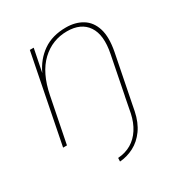

<svg xmlns="http://www.w3.org/2000/svg" viewBox="-166 -627 895 948"><g transform="rotate(-30 281.0 -153.5)"><path d="M135 -500H157L131 -370Q160 -433 213 -470Q266 -507 344 -507Q398 -507 437 -483Q476 -459 491.5 -409.5Q507 -360 492 -282L436 0H414L470 -283Q490 -382 454.5 -435Q419 -488 339 -488Q255 -488 193.5 -430Q132 -372 109 -256L58 0H36ZM410 21 427 -67H449L432 21Q420 79 392 118Q364 157 325.5 177Q287 197 245 200L246 180Q289 177 322 157.5Q355 138 377.5 103Q400 68 410 21Z"/></g></svg>

Font: Albert Sans Thin
Style: Italic
Weight: 250
Italic angle: -11.25°
Designer: Andreas Rasmussen
Foundry: a.Foundry
Version: Version 1.025